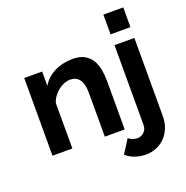

<svg xmlns="http://www.w3.org/2000/svg" viewBox="-158 -876 1181 1217"><g transform="rotate(-20 432.5 -267.0)"><path d="M622 196Q584 196 550 184.5Q516 173 489 149L547 58Q558 69 574 74.5Q590 80 606 80Q632 80 651 61.5Q670 43 670 14V-524H804V4Q804 46 790 81.5Q776 117 751.5 142.5Q727 168 693.5 182Q660 196 622 196ZM670 -597V-730H804V-597ZM548 0H414V-294Q414 -357 392 -386Q370 -415 331 -415Q311 -415 290 -407Q269 -399 250.5 -384.5Q232 -370 217 -350Q202 -330 195 -306V0H61V-524H182V-427Q211 -477 266 -505Q321 -533 390 -533Q439 -533 470 -515Q501 -497 518 -468Q535 -439 541.5 -402Q548 -365 548 -327Z"/></g></svg>

Font: PTCRaleway
Style: Bold
Weight: 700
Designer: Matt McInerney, Pablo Impallari, Rodrigo Fuenzalida
Foundry: Matt McInerney, Pablo Impallari, Rodrigo Fuenzalida
Version: Version 3.000g; ttfautohint (v1.5) -l 8 -r 28 -G 28 -x 14 -D